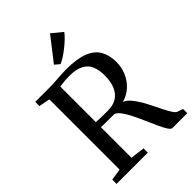

<svg xmlns="http://www.w3.org/2000/svg" viewBox="-278 -1111 1235 1235"><g transform="rotate(-45 339.0 -494.0)"><path d="M32.5 0V-39L111.5 -51V-690.5L36 -704.5V-743H162Q193 -743 220.2 -745Q247.5 -747 272.8 -748.8Q298 -750.5 323.5 -750.5Q422 -750.5 479.5 -727.5Q537 -704.5 562 -660.8Q587 -617 587 -554.5Q587 -508.5 569.2 -465.5Q551.5 -422.5 517.5 -390.2Q483.5 -358 434.5 -344Q457.5 -335 478.2 -311.2Q499 -287.5 517.8 -255.5Q536.5 -223.5 553.2 -189.5Q570 -155.5 585 -125.5Q600 -95.5 613.2 -75.5Q626.5 -55.5 637.5 -51.5L676 -38.5V0H541.5Q529.5 0 515.2 -22Q501 -44 485 -79.2Q469 -114.5 451.5 -154.8Q434 -195 415.5 -232.2Q397 -269.5 378 -295.5Q359 -321.5 340 -327.5Q329 -327.5 311.8 -327.8Q294.5 -328 276.2 -328Q258 -328 242.5 -328.2Q227 -328.5 219.5 -329V-51L317 -39V0ZM327.5 -372.5Q373.5 -372.5 406 -392.2Q438.5 -412 455.5 -451.2Q472.5 -490.5 472.5 -548.5Q472.5 -597.5 457.5 -632.8Q442.5 -668 406.5 -687Q370.5 -706 308.5 -706Q290 -706 274 -704.8Q258 -703.5 244.8 -701.8Q231.5 -700 219.5 -699V-375.5Q234 -374 255.2 -373.2Q276.5 -372.5 296.5 -372.5Q316.5 -372.5 327.5 -372.5ZM322.5 -799.5 290 -827 415 -987.5 486.5 -929Q473.5 -912 453.8 -893Q434 -874 411.2 -855.8Q388.5 -837.5 365.8 -822.8Q343 -808 323.5 -799.5Z"/></g></svg>

Font: Merriweather 60pt
Style: Regular
Weight: 400
Version: Version 2.100